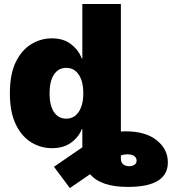

<svg xmlns="http://www.w3.org/2000/svg" viewBox="-20 -748 875 978"><path d="M631.8 204.1Q493.2 204.1 439 139.2L335.9 210L254.9 101.6L399.4 2.4V-89.8H396.5Q379.9 -48.3 341.3 -20.8Q302.7 6.8 245.1 6.8Q187 6.8 137.9 -23.7Q88.9 -54.2 59.6 -116.2Q30.3 -178.2 30.3 -272.5Q30.3 -371.6 61 -433.3Q91.8 -495.1 140.6 -523.9Q189.5 -552.7 243.2 -552.7Q304.2 -552.7 342.5 -522.5Q380.9 -492.2 396.5 -450.2H399.4V-727.5H595.7V-78.1Q607.4 -79.1 619.1 -79.1Q721.2 -79.1 778.1 -33.7Q835 11.7 835 79.1Q835 204.1 631.8 204.1ZM317.4 -143.6Q357.9 -143.6 381.1 -178.5Q404.3 -213.4 404.3 -272.5Q404.3 -333.5 381.1 -367.9Q357.9 -402.3 317.4 -402.3Q276.9 -402.3 254.6 -367.9Q232.4 -333.5 232.4 -272.5Q232.4 -211.9 254.6 -177.7Q276.9 -143.6 317.4 -143.6ZM595.7 43.5V59.6Q595.7 79.1 607.4 88.9Q619.1 98.6 637.7 98.6Q653.8 98.6 664.8 91.3Q675.8 84 675.8 70.3Q675.8 56.2 664.1 47.1Q652.3 38.1 627.9 38.1Q611.8 38.1 595.7 43.5Z"/></svg>

Font: Inter Black
Style: Regular
Weight: 900
Designer: Rasmus Andersson
Foundry: rsms
Version: Version 4.000;git-a52131595